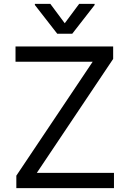

<svg xmlns="http://www.w3.org/2000/svg" viewBox="-20 -966 665 986"><path d="M565.3 0H63.9V-63.9L456 -649.1H59.7V-727.3H561.1V-663.4L169 -78.1H565.3ZM350.9 -792.6H274.1L159.1 -940.3V-946H238.6L312.5 -846.6L386.4 -946H465.9V-940.3Z"/></svg>

Font: Linik Sans
Style: Regular
Weight: 400
Designer: Rasmus Andersson (font), Marc Monis (original base), Kil Hyung-jin (Pretendard portions), Cristiano Sobral (main changes
Foundry: rsms
Version: Version 3.018;May 31, 2022;FontCreator 14.0.0.2814 64-bit; t